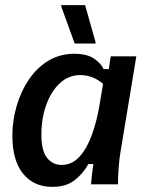

<svg xmlns="http://www.w3.org/2000/svg" viewBox="-20 -720 578 750"><path d="M184.2 10Q111.7 10 70 -41.7Q28.3 -93.3 28.3 -190Q28.3 -249.2 45 -306.2Q61.7 -363.3 92.9 -409.6Q124.2 -455.8 169.2 -482.9Q214.2 -510 270.8 -510Q318.3 -510 345.8 -492.1Q373.3 -474.2 385 -450H405L412.5 -500H512.5L451.7 -132.5Q445.8 -100 443.3 -63.3Q440.8 -26.7 440.8 0H335.8Q336.7 -16.7 339.2 -38.3Q341.7 -60 345 -79.2H325Q307.5 -45.8 273.8 -17.9Q240 10 184.2 10ZM220.8 -75.8Q261.7 -75.8 290.8 -108.3Q320 -140.8 338.8 -192.9Q357.5 -245 367.5 -302.5L382.5 -392.5Q365.8 -407.5 342.9 -417.1Q320 -426.7 293.3 -426.7Q247.5 -426.7 213.3 -394.6Q179.2 -362.5 160.4 -309.6Q141.7 -256.7 141.7 -194.2Q141.7 -130.8 163.8 -103.3Q185.8 -75.8 220.8 -75.8ZM271.7 -550 219.2 -695V-700H312.5L353.3 -555V-550Z"/></svg>

Font: Familjen Grotesk Medium
Style: Italic
Weight: 500
Italic angle: -9.46201°
Designer: Anders Wikstroem, Jonas Baeckman, Matilda Gysing, Kristian Moeller
Foundry: Familjen STHLM AB
Version: Version 2.002; ttfautohint (v1.8.4.7-5d5b)